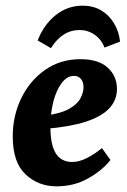

<svg xmlns="http://www.w3.org/2000/svg" viewBox="-20 -645 448 678"><path d="M264 -436Q328 -436 360.5 -406Q393 -376 393 -331Q393 -291 365.5 -262Q338 -233 282 -215Q226 -197 140 -190L142 -237Q198 -245 226.5 -262Q255 -279 265 -299.5Q275 -320 275 -337Q275 -355 266 -366Q257 -377 241 -377Q217 -377 198 -352Q179 -327 168.5 -286.5Q158 -246 158 -197Q158 -134 177 -103.5Q196 -73 235 -73Q259 -73 286 -86.5Q313 -100 340 -122L370 -80Q342 -44 292 -15.5Q242 13 180 13Q115 13 70 -29.5Q25 -72 25 -163Q25 -236 55 -298Q85 -360 139 -398Q193 -436 264 -436ZM160 -475 113 -502Q134 -557 176 -591Q218 -625 272 -625Q309 -625 337 -608.5Q365 -592 382.5 -563Q400 -534 404 -498L349 -477Q338 -506 314 -522.5Q290 -539 261 -539Q230 -539 204.5 -522.5Q179 -506 160 -475Z"/></svg>

Font: Yrsa
Style: Italic
Weight: 400
Italic angle: -7.10001°
Designer: Anna Giedrys (Yrsa+Rasa design), David Brezina (Yrsa art-direction, Rasa art-direction, design)
Foundry: Rosetta Type Foundry
Version: Version 2.004